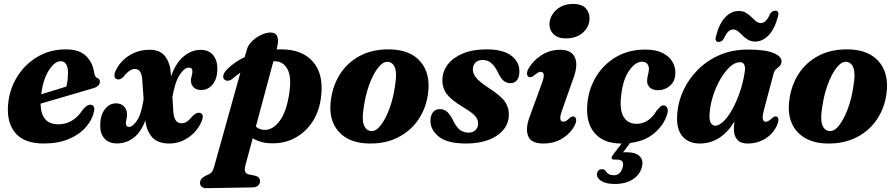

<svg xmlns="http://www.w3.org/2000/svg" viewBox="-20 -721 4568 980"><path d="M460.5 -154Q451.5 -110.5 419 -72.8Q386.5 -35 332 -11.8Q277.5 11.5 203 11.5Q104.5 11.5 59.2 -41.5Q14 -94.5 21 -183.5Q27 -262.5 66.5 -327.2Q106 -392 170.5 -430.5Q235 -469 316 -469Q386 -469 420.2 -434.2Q454.5 -399.5 461 -348Q464.5 -327 476.5 -323Q489.5 -318.5 490 -304.5Q490 -294 482.2 -284.8Q474.5 -275.5 453.5 -270Q426 -262 379.5 -248.2Q333 -234.5 281.2 -219.5Q229.5 -204.5 187 -192Q189 -86.5 277.5 -86.5Q354.5 -86.5 403 -162Q425.5 -188 442.5 -186.5Q465.5 -184.5 460.5 -154ZM290 -408.5Q258.5 -408.5 229 -361.5Q199.5 -314.5 190 -239.5Q222.5 -249.5 257.5 -260.2Q292.5 -271 319 -279.5Q326.5 -309 327 -352Q327 -378 317.5 -393.2Q308 -408.5 290 -408.5Z M852 -346 853 -331Q876.5 -398.5 916.8 -432.5Q957 -466.5 1003.5 -466.5Q1046.5 -466.5 1068.2 -439Q1090 -411.5 1089.5 -370Q1089 -318 1065.2 -289.8Q1041.5 -261.5 1008 -261.5Q983 -261.5 968.5 -275.2Q954 -289 954.5 -312Q955 -321 958.5 -333.2Q962 -345.5 962 -357Q962 -376 944 -376Q921.5 -376 897.2 -339Q873 -302 860 -226.5L864.5 -152Q868.5 -92 906 -92Q922.5 -92 934.8 -100.5Q947 -109 963.5 -129Q975 -140 982.8 -143.2Q990.5 -146.5 1000 -145Q1020.5 -140.5 1013 -112.5Q1003 -81 979 -52.8Q955 -24.5 920.5 -6.5Q886 11.5 845 11.5Q787.5 11.5 758.5 -18.5Q729.5 -48.5 721.5 -105.5Q699.5 -46 661.8 -17.5Q624 11 577.5 11Q534.5 11 512.5 -14.8Q490.5 -40.5 491.5 -82Q491.5 -132 514.8 -162.8Q538 -193.5 572.5 -193.5Q598.5 -193.5 613.5 -177.2Q628.5 -161 628.5 -135.5Q628.5 -124 625.5 -113.2Q622.5 -102.5 622.5 -92.5Q622.5 -73 639.5 -73Q655.5 -73 678 -103.8Q700.5 -134.5 713 -214.5L706 -315Q702 -369 669.5 -369Q656 -369 642 -360.2Q628 -351.5 610 -329Q594 -312.5 579 -316Q558.5 -321 566 -349.5Q576.5 -379 601.2 -406Q626 -433 662.2 -450Q698.5 -467 744 -467Q797.5 -467 823 -433.2Q848.5 -399.5 852 -346Z M1166.5 -319Q1155 -309.5 1143 -309Q1131 -308.5 1124 -316.5Q1116 -325 1121 -340Q1126 -355 1140.5 -368.5Q1178.5 -405.5 1229 -430L1239.5 -466Q1246 -491 1267 -511.2Q1288 -531.5 1313.8 -543.2Q1339.5 -555 1360 -555Q1414.5 -555 1393 -473.5L1392 -468.5Q1405.5 -469 1419 -469Q1523 -468 1577.2 -406.2Q1631.5 -344.5 1619.5 -233.5Q1612 -157.5 1576.8 -102.5Q1541.5 -47.5 1487.5 -18Q1433.5 11.5 1369.5 10.5Q1338.5 10.5 1313.5 3.5Q1288.5 -3.5 1270 -15.5L1233 121Q1227.5 141 1230.8 153.5Q1234 166 1251.5 169.5L1280.5 175.5Q1295 179 1301 186.2Q1307 193.5 1307 203Q1307.5 217.5 1296.8 226.5Q1286 235.5 1269 235.5L1031.5 239.5Q1018 239.5 1009.5 232.2Q1001 225 1001 211.5Q1001 201.5 1007.8 192.8Q1014.5 184 1031.5 175Q1052 167.5 1059.8 158.5Q1067.5 149.5 1072.5 132L1207 -350.5Q1186.5 -336.5 1166.5 -319ZM1329.5 -58Q1373 -57 1408.2 -104.8Q1443.5 -152.5 1457 -249.5Q1468.5 -327.5 1448 -366.5Q1427.5 -405.5 1388.5 -408Q1382 -408.5 1375.5 -408.5L1286 -75Q1304 -58.5 1329.5 -58Z M1968 -469Q2073.5 -467.5 2125.8 -406.8Q2178 -346 2165 -245.5Q2155.5 -170 2116 -111.5Q2076.5 -53 2012 -20Q1947.5 13 1863.5 11.5Q1761 10 1708 -50Q1655 -110 1669 -211Q1678.5 -285 1716.2 -343.8Q1754 -402.5 1817.5 -436.2Q1881 -470 1968 -469ZM1874.5 -52Q1899 -50 1923.5 -81.8Q1948 -113.5 1967.5 -165.8Q1987 -218 1995.5 -279Q2007 -344 1996.5 -373.5Q1986 -403 1960 -405.5Q1934 -407 1908.8 -374Q1883.5 -341 1864.2 -287.5Q1845 -234 1837 -175.5Q1826 -112 1837.2 -83Q1848.5 -54 1874.5 -52Z M2371.5 -44Q2394 -44 2407.2 -57.2Q2420.5 -70.5 2420.5 -90.5Q2420.5 -111 2405.2 -128.8Q2390 -146.5 2342.5 -175Q2285.5 -209 2261.2 -240Q2237 -271 2238 -315.5Q2239 -357.5 2265.8 -392.2Q2292.5 -427 2342.5 -448Q2392.5 -469 2463.5 -469Q2547 -469 2588.8 -437.5Q2630.5 -406 2631 -359.5Q2631.5 -328.5 2619.2 -312.5Q2607 -296.5 2585.5 -296.5Q2565 -296.5 2550 -309.2Q2535 -322 2519.5 -355.5Q2504.5 -385 2486.2 -400Q2468 -415 2444 -415Q2420.5 -415 2407 -401.8Q2393.5 -388.5 2393.5 -366.5Q2393.5 -346 2409.8 -325Q2426 -304 2475.5 -271.5Q2538 -231.5 2558.8 -199.8Q2579.5 -168 2577 -127.5Q2573 -66 2514 -27.2Q2455 11.5 2357.5 11.5Q2264 11.5 2220.5 -23Q2177 -57.5 2177 -104.5Q2177.5 -132 2190 -148Q2202.5 -164 2224.5 -164Q2248 -164 2264 -148.8Q2280 -133.5 2294.5 -102.5Q2311 -69.5 2329.5 -56.8Q2348 -44 2371.5 -44Z M2868.5 -525Q2827.5 -525 2805.8 -546Q2784 -567 2784.5 -598Q2785 -624 2799.8 -647.5Q2814.5 -671 2841.2 -686Q2868 -701 2905 -701Q2948.5 -701 2969 -679.5Q2989.5 -658 2989 -626Q2988.5 -585.5 2956 -555.2Q2923.5 -525 2868.5 -525ZM2850 -161.5Q2838 -128 2840 -114Q2842 -100 2855 -100Q2862 -100 2869.8 -104.2Q2877.5 -108.5 2888.5 -119.5Q2902 -130 2911.5 -125Q2919.5 -122 2920.8 -110Q2922 -98 2912.5 -79.5Q2891 -39 2849.5 -13.8Q2808 11.5 2753 11.5Q2691 11.5 2675.8 -26.5Q2660.5 -64.5 2684 -126.5L2744.5 -292.5Q2757.5 -326.5 2755.2 -340.5Q2753 -354.5 2740 -354.5Q2726.5 -354.5 2704 -334Q2689.5 -324 2680 -328Q2671.5 -331.5 2670 -343.2Q2668.5 -355 2678.5 -372.5Q2702.5 -413.5 2745.2 -440.2Q2788 -467 2839 -467Q2896 -467 2914 -428.5Q2932 -390 2907 -322.5Z M3257 -406Q3223.5 -406 3191.8 -361.2Q3160 -316.5 3151 -238Q3141 -161 3162.8 -125Q3184.5 -89 3228.5 -89Q3291.5 -89 3331.5 -156Q3342 -168.5 3349.5 -175.8Q3357 -183 3367.5 -183Q3379 -183 3385.5 -170.8Q3392 -158.5 3384.5 -135Q3364 -72.5 3305.5 -30.5Q3247 11.5 3149.5 11.5Q3058.5 11.5 3012.8 -44.5Q2967 -100.5 2979 -201.5Q2987.5 -274.5 3025.8 -335Q3064 -395.5 3127.5 -431.8Q3191 -468 3274 -468Q3327.5 -468 3362 -450.5Q3396.5 -433 3412.5 -405Q3428.5 -377 3427 -345.5Q3425.5 -304.5 3399 -282.5Q3372.5 -260.5 3339 -260.5Q3312.5 -260.5 3297.5 -273.8Q3282.5 -287 3283 -309Q3283.5 -325.5 3287.5 -339Q3291.5 -352.5 3292 -370Q3292 -386 3283 -396Q3274 -406 3257 -406ZM3167.5 -7H3208L3160 56.5Q3167.5 56 3176.5 56Q3224.5 56 3245 76.5Q3265.5 97 3256 133Q3245.5 171.5 3209.2 194.8Q3173 218 3118 218Q3072 218 3048.2 202Q3024.5 186 3027 164.5Q3032 143 3051.5 142.5Q3058.5 142 3063.2 144.8Q3068 147.5 3072 152Q3084 173.5 3113 173.5Q3148 173.5 3158.5 131.5Q3168.5 93.5 3127.5 93.5H3114.5Q3103 93.5 3102 86.5Q3101 79.5 3109 68.5Z M3879.5 -160.5Q3870.5 -127 3873.8 -113.2Q3877 -99.5 3888.5 -99.5Q3902 -99.5 3922.5 -119.5Q3934.5 -129.5 3943.5 -126Q3961.5 -120 3946.5 -83Q3928 -40 3887.5 -14.2Q3847 11.5 3796 11.5Q3760 11.5 3743 -8Q3726 -27.5 3726 -62Q3726 -80 3729 -101Q3660 11.5 3551 11.5Q3493.5 11.5 3461.8 -27Q3430 -65.5 3437 -143.5Q3441.5 -202 3468 -259.5Q3494.5 -317 3541.2 -364.2Q3588 -411.5 3652.5 -439.8Q3717 -468 3797 -468Q3886.5 -468 3929 -450Q3971.5 -432 3969 -405.5Q3967 -390.5 3959 -383.2Q3951 -376 3942 -368.5Q3933 -361 3928.5 -345.5ZM3602.5 -149.5Q3598.5 -111 3607.2 -95.2Q3616 -79.5 3630.5 -79.5Q3650.5 -79.5 3673 -101.5Q3695.5 -123.5 3716.8 -161.2Q3738 -199 3755 -247.2Q3772 -295.5 3780.5 -348.5Q3790 -403.5 3757 -403.5Q3731.5 -403.5 3706 -380.2Q3680.5 -357 3658.2 -319.2Q3636 -281.5 3621.2 -237Q3606.5 -192.5 3602.5 -149.5ZM3834.5 -509Q3813 -509 3797.8 -518.2Q3782.5 -527.5 3770.2 -539.8Q3758 -552 3746.8 -561.2Q3735.5 -570.5 3722 -570.5Q3694.5 -570.5 3675 -524Q3664.5 -507 3648 -507Q3626 -507 3635 -538.5Q3651 -600.5 3681.8 -632.8Q3712.5 -665 3751 -665Q3772 -665 3787.5 -655.8Q3803 -646.5 3815.2 -634.2Q3827.5 -622 3838.8 -612.8Q3850 -603.5 3863.5 -603.5Q3891 -603.5 3910.5 -650Q3920.5 -666.5 3937.5 -666.5Q3959 -666.5 3950.5 -635.5Q3934 -573 3903.2 -541Q3872.5 -509 3834.5 -509Z M4308 -469Q4413.5 -467.5 4465.8 -406.8Q4518 -346 4505 -245.5Q4495.5 -170 4456 -111.5Q4416.5 -53 4352 -20Q4287.5 13 4203.5 11.5Q4101 10 4048 -50Q3995 -110 4009 -211Q4018.5 -285 4056.2 -343.8Q4094 -402.5 4157.5 -436.2Q4221 -470 4308 -469ZM4214.5 -52Q4239 -50 4263.5 -81.8Q4288 -113.5 4307.5 -165.8Q4327 -218 4335.5 -279Q4347 -344 4336.5 -373.5Q4326 -403 4300 -405.5Q4274 -407 4248.8 -374Q4223.5 -341 4204.2 -287.5Q4185 -234 4177 -175.5Q4166 -112 4177.2 -83Q4188.5 -54 4214.5 -52Z"/></svg>

Font: Fraunces 72pt Soft
Style: Bold Italic
Weight: 700
Italic angle: -16°
Version: Version 1.000;[b76b70a41]